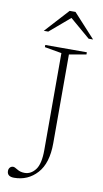

<svg xmlns="http://www.w3.org/2000/svg" viewBox="-96 -903 514 955"><g transform="rotate(10 161.0 -425.0)"><path d="M209.5 -195.5Q209.5 -94.5 163.2 -43.5Q117 7.5 47 7.5Q11.5 7.5 11.5 -21Q11.5 -31.5 17.8 -38.5Q24 -45.5 34.5 -45.5Q41 -45.5 56.8 -35.5Q72.5 -25.5 94.5 -25.5Q126.5 -25.5 149 -55Q171.5 -84.5 171.5 -154V-644L85.5 -659V-670H295.5V-659L209.5 -644ZM292.5 -738 190.5 -825 88.5 -738H66L175.5 -858H205L315 -738Z"/></g></svg>

Font: Newsreader Text ExtraLight
Style: Regular
Weight: 275
Designer: Hugues Gentile
Foundry: Production Type
Version: Version 1.001